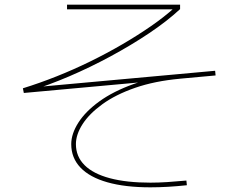

<svg xmlns="http://www.w3.org/2000/svg" viewBox="-20 -764 1040 822"><path d="M82 -366 78 -386Q149 -408 222 -437Q295 -466 366.5 -501Q438 -536 504 -574.5Q570 -613 627 -652.5Q684 -692 727 -731V-724H267V-744H751V-725Q695 -673 618 -621.5Q541 -570 453 -522.5Q365 -475 276 -437Q187 -399 106 -374L100 -388Q300 -406 500.5 -424.5Q701 -443 901 -461L903 -441Q698 -422 493 -403.5Q288 -385 82 -366ZM624 38Q516 38 440 16.5Q364 -5 324.5 -46.5Q285 -88 285 -147Q285 -191 315.5 -239Q346 -287 405.5 -330Q465 -373 551.5 -404Q638 -435 749 -445L751 -427Q642 -417 558.5 -388Q475 -359 418.5 -318Q362 -277 333.5 -232.5Q305 -188 305 -147Q305 -94 342 -57Q379 -20 450.5 -1Q522 18 624 18Q658 18 696.5 15.5Q735 13 778 9L780 29Q696 38 624 38Z"/></svg>

Font: Murecho Thin Thin
Style: Regular
Weight: 250
Version: Version 1.010